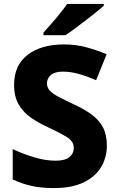

<svg xmlns="http://www.w3.org/2000/svg" viewBox="-20 -951 603 981"><path d="M526 -207Q526 -146 496 -96.5Q466 -47 406 -18.5Q346 10 255 10Q192 10 142 -1Q92 -12 45 -34V-189Q99 -164 155.5 -147Q212 -130 264 -130Q313 -130 335 -148.5Q357 -167 357 -195Q357 -229 322 -250.5Q287 -272 223 -302Q181 -321 141.5 -347.5Q102 -374 77 -414.5Q52 -455 52 -518Q52 -618 121.5 -671Q191 -724 306 -724Q368 -724 421 -709.5Q474 -695 525 -674L471 -541Q423 -562 381.5 -573.5Q340 -585 301 -585Q260 -585 240 -568Q220 -551 220 -525Q220 -504 234 -488.5Q248 -473 278 -457Q308 -441 357 -418Q410 -394 448 -366Q486 -338 506 -300.5Q526 -263 526 -207ZM510 -921Q494 -907 469 -887Q444 -867 415.5 -845Q387 -823 360.5 -803.5Q334 -784 314 -771H202V-784Q218 -803 241 -828.5Q264 -854 286 -881.5Q308 -909 323 -931H510Z"/></svg>

Font: Noto Sans Gujarati UI ExtraBold
Style: Regular
Weight: 800
Designer: Jelle Bosma - Monotype Design Team, Universal Thirst
Foundry: Monotype Imaging Inc.
Version: Version 2.106; ttfautohint (v1.8.4.7-5d5b)